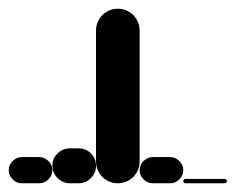

<svg xmlns="http://www.w3.org/2000/svg" viewBox="-20 -420 540 440"><path d="M30 -60Q18 -60 9 -51Q0 -42 0 -30Q0 -18 9 -9Q18 0 30 0H70Q82 0 91 -9Q100 -18 100 -30Q100 -42 91 -51Q82 -60 70 -60Z M140 -80Q124 -80 112 -68.5Q100 -57 100 -40Q100 -24 112 -12Q124 0 140 0H160Q177 0 188.5 -12Q200 -24 200 -40Q200 -57 188.5 -68.5Q177 -80 160 -80Z M200 -50.3H300V-350.3H200ZM250.3 -100Q236.3 -100 224.8 -93.3Q213.3 -86.7 206.7 -75.2Q200 -63.7 200 -50.3Q200 -36.3 206.7 -24.8Q213.3 -13.3 224.8 -6.7Q236.3 0 250.3 0Q263.7 0 275.2 -6.7Q286.7 -13.3 293.3 -24.8Q300 -36.3 300 -50.3Q300 -63.7 293.3 -75.2Q286.7 -86.7 275.2 -93.3Q263.7 -100 250.3 -100ZM250.3 -400Q236.3 -400 224.8 -393.3Q213.3 -386.7 206.7 -375.2Q200 -363.7 200 -350.3Q200 -336.3 206.7 -324.8Q213.3 -313.3 224.8 -306.7Q236.3 -300 250.3 -300Q263.7 -300 275.2 -306.7Q286.7 -313.3 293.3 -324.8Q300 -336.3 300 -350.3Q300 -363.7 293.3 -375.2Q286.7 -386.7 275.2 -393.3Q263.7 -400 250.3 -400Z M330 -60Q318 -60 309 -51Q300 -42 300 -30Q300 -18 309 -9Q318 0 330 0H370Q382 0 391 -9Q400 -18 400 -30Q400 -42 391 -51Q382 -60 370 -60Z M405 -10Q403 -10 401.5 -8.5Q400 -7 400 -5Q400 -3 401.5 -1.5Q403 0 405 0H495Q497 0 498.5 -1.5Q500 -3 500 -5Q500 -7 498.5 -8.5Q497 -10 495 -10Z"/></svg>

Font: Wavefont Thin
Style: Regular
Weight: 100
Monospace: yes
Version: Version 3.005;gftools[0.9.33]